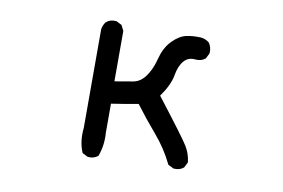

<svg xmlns="http://www.w3.org/2000/svg" viewBox="-63 -648 1127 764"><g transform="rotate(10 500.0 -266.0)"><path d="M330.6 9.3 311 -0.5 309.1 -1.5 308.1 -3.4Q290 -45.9 295.9 -101.1V-499V-499.5Q298.3 -517.1 309.1 -530.3L309.6 -530.8Q325.2 -543.9 349.1 -542H350.1L351.1 -541.5L370.6 -531.7L372.6 -530.8L373 -529.3L373.5 -528.8L383.3 -509.3L383.8 -508.3V-506.8V-304.7Q428.2 -312 458 -317.4Q487.8 -322.8 507.8 -352.1Q514.6 -361.8 520.5 -373.3Q526.4 -384.8 531 -397.5Q535.6 -410.2 539.1 -424.3Q544.9 -446.3 554.4 -464.6Q564 -482.9 577.6 -497.1Q605.5 -525.9 634.3 -532.2Q662.6 -538.1 694.8 -536.1Q712.4 -533.7 725.6 -522.9L726.1 -522.5L726.6 -522Q739.3 -504.9 737.3 -481V-480L736.8 -479L727.1 -459.5L726.6 -458L725.6 -457.5Q710 -444.3 686 -446.3Q657.7 -449.7 640.1 -429.7Q621.6 -408.7 615.2 -370.1Q608.4 -330.1 572.8 -280.3Q691.4 -127 707 -100.1Q723.6 -72.3 727.5 -39.6V-38.1L727.1 -36.6L717.3 -17.1L716.8 -15.6L715.8 -15.1Q708 -8.3 698 -5.6Q688 -2.9 676.3 -3.9H675.3L674.3 -4.4L654.8 -14.2L652.8 -15.1L651.9 -17.1Q623 -76.7 578.6 -128.4Q534.7 -179.2 494.6 -232.9Q461.4 -227.5 435.5 -222.7Q410.6 -218.3 385.7 -214.8V-98.6Q389.6 -47.9 373.5 -3.9L373 -2.4L372.1 -1.5Q356.4 11.7 332.5 9.8H331.5Z"/></g></svg>

Font: NaikaiFont
Style: SemiBold
Weight: 600
Version: Version 1.89